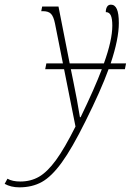

<svg xmlns="http://www.w3.org/2000/svg" viewBox="-160 -564 561 824"><path d="M376 -267H306Q273 -176 206 -42Q149 73 105 133.5Q61 194 19.5 217Q-22 240 -77 240Q-113 240 -140 225L-128 203Q-107 215 -73 215Q-28 215 7.5 194.5Q43 174 80 123.5Q117 73 164 -21L115 -267H34L39 -292H110L76 -463Q70 -493 59 -504.5Q48 -516 25 -516H17L21 -536H91L139 -292H286Q322 -392 322 -454Q322 -484 315.5 -498Q309 -512 294 -512Q294 -526 299.5 -535Q305 -544 316 -544Q333 -544 341.5 -525Q350 -506 350 -465Q350 -397 315 -292H381ZM277 -267H144L155 -213Q171 -136 183 -61H186Q247 -187 277 -267Z"/></svg>

Font: Noto Serif CondThin
Style: Italic
Weight: 250
Width: 3
Italic angle: -12°
Designer: Monotype Design Team
Foundry: Monotype Imaging Inc.
Version: Version 1.001